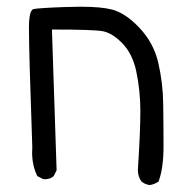

<svg xmlns="http://www.w3.org/2000/svg" viewBox="-20 -424 540 563"><path d="M384.3 74.2Q384.3 94.2 395 108.4Q405.3 116.7 418.9 118.7Q432.6 116.7 444.8 108.4Q459.5 70.3 459.5 4.4Q459.5 -61.5 458.5 -121.8Q457.5 -182.1 444.1 -240Q430.7 -297.9 389.4 -341.8Q348.1 -385.7 308.6 -396Q276.9 -404.3 215.8 -404.3Q199.2 -404.3 168.2 -403.3Q137.2 -402.3 111.1 -400.6Q85 -398.9 78.6 -397.5Q67.9 -395 65.4 -362.3Q64.9 -356.4 64.9 -341.8Q64.9 -269.5 74.7 6.8Q74.7 6.8 74.7 7.3Q74.2 15.1 74.2 22.9Q74.2 61.5 89.4 92.3L106.4 101.1Q108.9 101.6 111.3 101.6Q127 101.6 137.2 92.8L146 75.2L132.3 -337.4H136.7Q253.4 -337.4 281.2 -332.5Q309.6 -327.1 338.9 -296.9Q368.2 -266.6 379.4 -215.8Q391.6 -157.7 391.6 -98.1Q391.6 -38.6 384.3 74.2Z"/></svg>

Font: Bakudai
Style: Light
Weight: 300
Version: Version 1.48